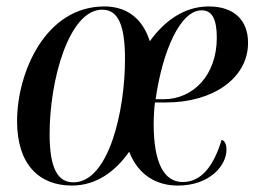

<svg xmlns="http://www.w3.org/2000/svg" viewBox="-20 -566 792 596"><path d="M203 10C280 10 339 -35 381 -95C409 -23 465 10 532 10C632 10 683 -53 683 -101C683 -120 677 -129 668 -132C643 -50 605 -1 547 -1C490 -1 457 -59 457 -181C457 -200 459 -236 461 -248H497C639 -248 750 -322 750 -433C750 -504 706 -546 628 -546C550 -546 489 -499 445 -438C421 -514 368 -546 304 -546C121 -546 33 -341 33 -190C33 -55 102 10 203 10ZM208 0C161 0 134 -40 134 -150C134 -320 195 -536 297 -536C348 -536 368 -486 368 -382C368 -220 317 0 208 0ZM488 -258H463C485 -410 540 -534 606 -534C638 -534 653 -507 653 -449C653 -332 579 -258 488 -258Z"/></svg>

Font: Noto Serif Display Condensed Medium
Style: Italic
Weight: 500
Width: 3
Italic angle: -12°
Designer: Monotype Design Team
Foundry: Monotype Imaging Inc.
Version: Version 2.009